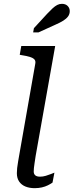

<svg xmlns="http://www.w3.org/2000/svg" viewBox="-20 -975 384 1002"><path d="M164 -642Q167 -657 159.5 -665Q152 -673 136 -678Q120 -683 94 -687L83 -689L91 -735H268L166 -161Q163 -140 160.5 -124.5Q158 -109 157 -98.5Q156 -88 156 -80Q156 -67 164 -60Q172 -53 189 -53Q204 -53 219 -57.5Q234 -62 246.5 -67Q259 -72 264 -74L254 -22Q244 -15 230 -8Q216 -1 198.5 3Q181 7 161 7Q134 7 113 -1.5Q92 -10 80 -27.5Q68 -45 68 -71Q68 -84 69.5 -98Q71 -112 74.5 -132Q78 -152 83 -181ZM226 -903Q242 -920 254.5 -931.5Q267 -943 278.5 -949Q290 -955 303 -955Q322 -955 333 -944Q344 -933 344 -917Q344 -901 335 -889Q326 -877 310 -867Q294 -857 271 -847L181 -806H153L157 -828Z"/></svg>

Font: Roboto Serif 20pt
Style: Italic
Weight: 400
Italic angle: -10°
Designer: Greg Gazdowicz
Foundry: Commercial Type
Version: Version 1.008